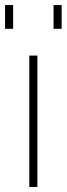

<svg xmlns="http://www.w3.org/2000/svg" viewBox="-54 -740 264 760"><path d="M62 0H94V-520H62ZM-34 -626H-2V-720H-34ZM158 -626H190V-720H158Z"/></svg>

Font: Aspekta 100
Style: Regular
Weight: 100
Designer: Ivo Dolenc
Version: Version 2.000